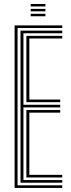

<svg xmlns="http://www.w3.org/2000/svg" viewBox="-20 -925 349 945"><path d="M51.9 0V-800H286.4V-787.1H66.4V-12.9H286.4V0ZM109.9 -51.5V-383.5H276.4V-370.6H124.4V-64.4H286.4V-51.5ZM80.9 -25.8V-774.2H286.4V-761.3H95.4V-409.3H276.4V-396.4H95.4V-38.7H286.4V-25.8ZM109.9 -422.2V-748.5H286.4V-735.6H124.4V-435H276.4V-422.2ZM131.1 -893.3V-905.4H203.6V-893.3ZM131.1 -845V-857.1H203.6V-845ZM131.1 -869.2V-881.2H203.6V-869.2Z"/></svg>

Font: Big Shoulders Inline Thin
Style: Regular
Weight: 100
Designer: Patric King
Foundry: XO Type Co
Version: Version 2.002